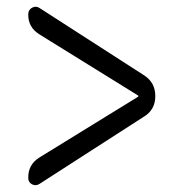

<svg xmlns="http://www.w3.org/2000/svg" viewBox="-20 -592 540 574"><path d="M97.7 -121.1 392.6 -302.7Q393.6 -302.7 393.6 -304.7Q393.6 -306.6 392.6 -306.6L97.7 -489.3Q63.5 -510.7 64.5 -549.8Q64.5 -562.5 75.7 -568.8Q86.9 -575.2 97.7 -568.4L410.2 -367.2Q444.3 -345.7 444.3 -304.7Q444.3 -263.7 410.2 -243.2L97.7 -42Q86.9 -35.2 75.7 -41Q64.5 -46.9 64.5 -59.6Q63.5 -99.6 97.7 -121.1Z"/></svg>

Font: Rounded-X Mgen+ 1m regular
Style: Regular
Weight: 400
Designer: [Source Han Sans]
Ryoko NISHIZUKA  (kana & ideographs); Paul D. Hunt (Latin, Greek & Cyrillic); Wenlong ZHANG  (bopomofo
Version: Version 1.059.20150602